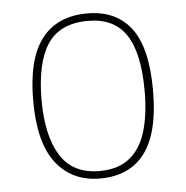

<svg xmlns="http://www.w3.org/2000/svg" viewBox="-45 -586 620 640"><g transform="rotate(-5 265.5 -266.0)"><path d="M265 10Q172 10 118.5 -58Q65 -126 65 -267Q65 -407 117 -474.5Q169 -542 270 -542Q365 -542 415.5 -476.5Q466 -411 466 -267Q466 -126 415 -58Q364 10 265 10ZM265 -15Q329 -15 367 -46.5Q405 -78 421.5 -134.5Q438 -191 438 -267Q438 -395 397.5 -456Q357 -517 270 -517Q176 -517 134.5 -454.5Q93 -392 93 -267Q93 -148 134.5 -81.5Q176 -15 265 -15Z"/></g></svg>

Font: Noto Serif Tibetan Thin
Style: Regular
Weight: 250
Version: Version 2.103